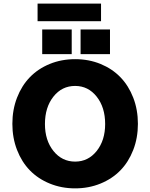

<svg xmlns="http://www.w3.org/2000/svg" viewBox="-20 -1040 836 1068"><path d="M48.8 -351.1Q48.8 -429.7 74.7 -496.6Q100.6 -563.5 146.2 -610.6Q191.9 -657.7 256.8 -684.3Q321.8 -710.9 397.9 -710.9Q474.1 -710.9 539.1 -684.3Q604 -657.7 649.7 -610.6Q695.3 -563.5 721.2 -496.6Q747.1 -429.7 747.1 -351.1Q747.1 -272.9 721.2 -206.1Q695.3 -139.2 649.7 -92.3Q604 -45.4 538.8 -18.8Q473.6 7.8 397.9 7.8Q322.3 7.8 257.1 -18.8Q191.9 -45.4 146.2 -92.3Q100.6 -139.2 74.7 -206.1Q48.8 -272.9 48.8 -351.1ZM397.9 -141.1Q470.7 -141.1 517.8 -200.2Q564.9 -259.3 564.9 -350.1Q564.9 -442.9 517.8 -502.4Q470.7 -562 397.9 -562Q324.2 -562 277.1 -502.4Q230 -442.9 230 -350.1Q230 -259.3 277.3 -200.2Q324.7 -141.1 397.9 -141.1ZM378.9 -738.8H214.8V-876H378.9ZM591.8 -738.8H428.2V-876H591.8ZM189 -921.9V-1020H542V-921.9Z"/></svg>

Font: LT Superior Black
Style: Regular
Weight: 900
Designer: Daniel Lyons
Foundry: LyonsType
Version: Version 2.005